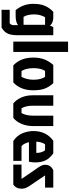

<svg xmlns="http://www.w3.org/2000/svg" viewBox="762 -1502 890 2454"><g transform="rotate(90 1207.0 -275.0)"><path d="M430 -511V-53Q430 23 410.5 69Q391 115 333 150H105V46H276Q301 31 301 -2V-61Q264 -30 183 -30H110Q29 -127 29 -255Q29 -347 55 -405.5Q81 -464 131 -511H205Q270 -511 308 -469L326 -511ZM297 -406H200Q164 -344 164 -268Q164 -183 195 -131H297Z M644 -700V0H512V-700Z M1034 0H816Q716 -93 716 -254Q716 -335 738.5 -395Q761 -455 810 -511H1044Q1096 -451 1115 -394.5Q1134 -338 1134 -254Q1134 -93 1034 0ZM887 -105H963Q999 -175 999 -258Q999 -353 962 -406H887Q851 -355 851 -258Q851 -168 887 -105Z M1487 0H1302Q1254 -39 1226 -103Q1198 -167 1198 -245V-511H1331V-249Q1331 -161 1364 -105H1425Q1458 -164 1458 -248V-511H1591V-250Q1591 -171 1563 -105Q1535 -39 1487 0Z M1900 -406H1825Q1810 -388 1800.5 -356Q1791 -324 1791 -294H1934Q1936 -324 1926 -356.5Q1916 -389 1900 -406ZM2036 -105V0H1782Q1712 -47 1683.5 -116.5Q1655 -186 1655 -257Q1655 -421 1779 -511H1941Q2008 -462 2032 -407Q2056 -352 2056 -281Q2056 -241 2047 -200H1798Q1801 -177 1815.5 -147.5Q1830 -118 1847 -105Z M2157 -511H2378V-406H2222L2317 -265Q2324 -255 2339.5 -232.5Q2355 -210 2361 -200Q2367 -190 2376 -172.5Q2385 -155 2388.5 -139.5Q2392 -124 2392 -107Q2392 -36 2339 0H2084V-105H2267L2160 -262Q2155 -270 2143.5 -286Q2132 -302 2128 -307.5Q2124 -313 2116 -325.5Q2108 -338 2105 -344Q2102 -350 2097 -359.5Q2092 -369 2090.5 -375.5Q2089 -382 2087.5 -390.5Q2086 -399 2086 -407Q2086 -480 2157 -511Z"/></g></svg>

Font: Jockey One
Style: Regular
Weight: 400
Designer: TypeTogether
Foundry: TypeTogether
Version: Version 1.002